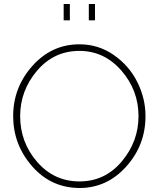

<svg xmlns="http://www.w3.org/2000/svg" viewBox="-20 -937 795 962"><path d="M299 -835V-917H330V-835ZM425 -835V-917H456V-835ZM46 -355Q46 -499 142.5 -607Q239 -715 378 -715Q473 -715 550 -661.5Q627 -608 668 -526Q709 -444 709 -355Q709 -210 612.5 -102.5Q516 5 378 5Q235 4 140.5 -104.5Q46 -213 46 -355ZM378 -28Q506 -28 590 -128Q674 -228 674 -355Q674 -485 588 -583.5Q502 -682 378 -682Q250 -682 165.5 -582.5Q81 -483 81 -355Q81 -224 166 -126Q251 -28 378 -28Z"/></svg>

Font: Raleway-v4020 ExtraLight
Style: Regular
Weight: 275
Designer: Matt McInerney, Pablo Impallari, Rodrigo Fuenzalida
Foundry: Matt McInerney, Pablo Impallari, Rodrigo Fuenzalida
Version: Version 4.020;PS 004.020;hotconv 1.0.88;makeotf.lib2.5.64775